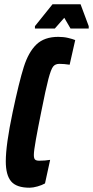

<svg xmlns="http://www.w3.org/2000/svg" viewBox="-20 -868 434 896"><path d="M7 -115Q7 -192 39 -344Q69 -486 91 -555.5Q113 -625 150 -660.5Q187 -696 252 -696Q277 -696 298 -691Q319 -686 331 -681L305 -566Q279 -570 257 -570Q238 -570 228 -557.5Q218 -545 206 -500Q194 -455 172 -344Q157 -270 147.5 -217Q138 -164 138 -145Q138 -128 144 -123Q150 -118 163 -118Q190 -118 214 -122L190 -12Q176 -4 155 2Q134 8 118 8Q57 8 32 -21.5Q7 -51 7 -115ZM143 -735V-746L225 -848H356L394 -746V-735H309L280 -785L236 -735Z"/></svg>

Font: Saira Ultra Condensed Black
Style: Italic
Weight: 900
Width: 1
Italic angle: -12°
Designer: Hector Gatti with collaboration of the Omnibus-Type team
Foundry: Omnibus-Type
Version: Version 1.001; ttfautohint (v1.8)